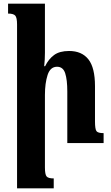

<svg xmlns="http://www.w3.org/2000/svg" viewBox="-20 -780 608 1047"><path d="M545 -54V0H347V-281Q347 -345 335.5 -380.5Q324 -416 291 -416Q254 -416 239.5 -371Q225 -326 225 -262V133Q225 171 234 182Q243 193 273 193V247H73V-647Q73 -684 63 -695Q53 -706 24 -706V-760H225V-492Q225 -474 224 -455.5Q223 -437 221 -419H226Q245 -458 275 -480Q305 -502 357 -502Q426 -502 462 -456.5Q498 -411 498 -310V-118Q498 -76 506 -65Q514 -54 545 -54Z"/></svg>

Font: Noto Serif Armenian Condensed ExtraBold
Style: Regular
Weight: 800
Width: 3
Designer: Monotype Design Team
Foundry: Monotype Imaging Inc.
Version: Version 2.008; ttfautohint (v1.8.4.7-5d5b)